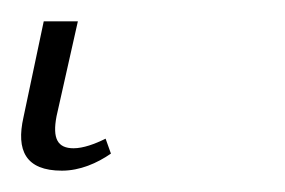

<svg xmlns="http://www.w3.org/2000/svg" viewBox="-48 52 267 180"><path d="M10 212C27 212 43 205 56 196L51 182C41 187 30 191 21 191C6 191 1 182 5 161L25 72H-7L-26 162C-33 193 -24 212 10 212Z"/></svg>

Font: Noto Serif Condensed Thin
Style: Italic
Weight: 100
Width: 3
Italic angle: -12°
Designer: Monotype Design Team
Foundry: Monotype Imaging Inc.
Version: Version 2.013